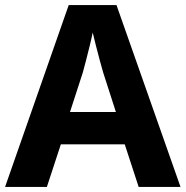

<svg xmlns="http://www.w3.org/2000/svg" viewBox="-20 -737 732 757"><path d="M0 0 250.9 -717H439.3L691.7 0H526.7L471.8 -167.9H219.9L164.8 0ZM256 -295.5H436.9L386.8 -451.1Q382.6 -465.8 374.3 -495.7Q366.1 -525.5 358.1 -557.5Q350.1 -589.4 345.5 -608.7Q341.1 -586.3 333.7 -556.4Q326.4 -526.4 319.1 -498.4Q311.7 -470.4 306.5 -451.1Z"/></svg>

Font: Noto Sans Symbols
Style: Regular
Weight: 400
Designer: Monotype Design Team
Foundry: Monotype Imaging Inc.
Version: Version 2.002